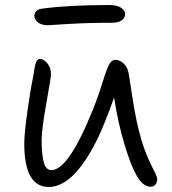

<svg xmlns="http://www.w3.org/2000/svg" viewBox="-20 -745 680 761"><path d="M168.9 -645Q144.5 -645 130.4 -656.2Q116.2 -667.5 116.2 -682.1Q116.2 -692.4 123.5 -700.7Q130.9 -709 147.9 -710.9Q255.4 -725.1 412.1 -725.1Q443.8 -725.1 460 -714.1Q476.1 -703.1 476.1 -690.9Q476.1 -674.3 462.4 -664.6Q448.7 -654.8 424.8 -654.8Q328.1 -654.8 249.8 -649.9Q171.4 -645 168.9 -645ZM173.8 -3.9Q76.2 -3.9 76.2 -174.8Q76.2 -215.8 88.6 -304Q101.1 -392.1 110.8 -438Q111.8 -443.8 113.3 -452.4Q114.7 -460.9 115.5 -465.8Q116.2 -470.7 117.4 -477.3Q118.7 -483.9 119.6 -487.5Q120.6 -491.2 122.1 -495.6Q123.5 -500 125 -502.4Q126.5 -504.9 128.4 -507.1Q130.4 -509.3 132.8 -510.3Q135.3 -511.2 138.2 -511.2Q153.8 -511.2 168 -493.7Q182.1 -476.1 182.1 -452.1Q182.1 -437.5 163.6 -335Q145 -232.4 145 -188Q145 -135.3 153.1 -103Q161.1 -70.8 184.1 -70.8Q251.5 -70.8 348.1 -310.1Q360.4 -340.3 372.1 -375Q383.8 -409.7 390.4 -430.9Q397 -452.1 404.3 -471.2Q411.6 -490.2 419.2 -499Q426.8 -507.8 436 -507.8Q454.6 -507.8 470.2 -493.4Q485.8 -479 490.2 -453.1Q492.2 -441.4 499.8 -391.4Q507.3 -341.3 514.4 -302.2Q521.5 -263.2 529.8 -230Q540 -188 553.7 -150.9Q567.4 -113.8 577.9 -93.8Q588.4 -73.7 595.7 -57.9Q603 -42 603 -35.2Q603 -21.5 595.7 -13.2Q588.4 -4.9 577.1 -4.9Q546.9 -4.9 522.5 -47.4Q498 -89.8 473.1 -173.8Q448.2 -255.4 432.1 -358.9Q411.6 -298.8 380.9 -226.1Q361.3 -181.6 339.4 -143.8Q317.4 -106 291 -73.5Q264.6 -41 234.4 -22.5Q204.1 -3.9 173.8 -3.9Z"/></svg>

Font: Shantell Sans Bouncy
Style: Regular
Weight: 300
Designer: Stephen Nixon, Anya Danilova, Shantell Martin
Foundry: Arrow Type
Version: Version 1.006;[9816181b4]